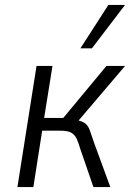

<svg xmlns="http://www.w3.org/2000/svg" viewBox="-20 -763 536 783"><path d="M51 0 129 -494H194L160 -282H238L414 -494H490L289 -258L286 -275Q317 -269 329 -258.5Q341 -248 347 -229.5Q353 -211 365 -177L430 0H361L307 -157Q300 -181 293 -196.5Q286 -212 272 -221Q258 -230 227 -230H152L116 0ZM308 -566 422 -743H490L355 -566Z"/></svg>

Font: Nunito Sans 7pt Condensed Light
Style: Italic
Weight: 300
Width: 3
Italic angle: -9°
Designer: Vernon Adams
Foundry: Vernon Adams
Version: Version 3.101;gftools[0.9.27]